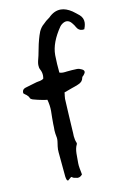

<svg xmlns="http://www.w3.org/2000/svg" viewBox="-82 -751 487 797"><g transform="rotate(-10 161.5 -352.5)"><path d="M306.2 -667Q320.8 -653.8 320.8 -635.3Q320.8 -627.4 318.4 -618.7L314.5 -606.9Q310.5 -606 306.6 -606Q290.5 -606 281.7 -622.1Q277.8 -629.9 270 -639.2Q259.8 -652.3 247.6 -652.3Q238.8 -652.3 229 -645.5Q222.7 -641.1 218.8 -635.7Q176.8 -574.7 176.8 -522.9V-520.5Q176.8 -505.9 178.2 -484.4L179.7 -466.3L181.2 -447.8Q187 -445.3 194.8 -445.3H197.3L205.1 -445.8L212.9 -446.8L234.4 -448.7L255.9 -449.7Q265.6 -449.7 275.9 -444.3Q285.2 -439.9 285.2 -433.1Q285.2 -427.7 279.3 -420.9L276.9 -418L273.9 -415.5Q271 -412.1 271 -409.7Q268.1 -392.6 249 -385.3L235.4 -379.9L221.2 -375L188 -362.8L187.5 -355.5L186.5 -349.1Q185.5 -341.3 185.5 -336.4L189 -271L192.9 -205.1L193.8 -191.4L194.3 -177.2Q195.8 -160.6 200.7 -149.9Q201.7 -147.9 201.7 -145.5Q201.7 -143.1 200.2 -140.6Q193.4 -126.5 192.9 -104.5V-64Q192.9 -54.2 195.3 -41L197.8 -28.3L200.2 -15.1Q191.4 -4.4 181.6 -4.4H179.2Q174.8 -4.9 164.1 -7.3L154.3 -12.7Q147 -6.3 139.2 0L136.2 -1.5Q134.8 -2.4 134.3 -3.4L131.8 -10.7L130.4 -18.1L120.6 -124V-128.4L120.1 -133.3Q120.1 -139.2 121.1 -147L123 -160.6Q124.5 -169.4 124.5 -176.3Q124.5 -183.6 123 -189Q120.6 -199.7 119.6 -214.8V-228.5L119.1 -241.7V-268.1L119.6 -294.9V-297.9Q119.6 -319.8 112.8 -345.2L103.5 -346.2L94.2 -347.7L73.2 -352.1L52.7 -357.4Q49.3 -358.4 46.4 -360.4Q42.5 -362.8 42 -365.2Q39.1 -373 31.2 -379.4L24.9 -383.8L19 -388.7Q18.6 -391.1 18.6 -393.1Q18.6 -405.8 31.7 -410.2L56.2 -417.5L81.1 -424.8L88.4 -426.3L96.2 -427.7Q106 -429.7 111.3 -435.1Q112.3 -440.9 112.3 -446.3Q112.3 -461.4 105 -474.1Q100.6 -482.4 100.6 -493.7Q100.6 -501 102.5 -509.8L107.9 -531.7L112.3 -553.7Q117.7 -582.5 122.1 -597.7L127 -614.3Q129.9 -623.5 132.8 -630.4Q141.1 -647.9 153.3 -657.7Q157.7 -661.1 164.6 -668.5L180.2 -680.2Q204.1 -704.6 231.9 -704.6Q254.4 -704.6 279.3 -688L293 -677.7Z"/></g></svg>

Font: Kurland
Style: Regular
Weight: 400
Designer: GGBot
Version: 0.22